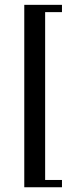

<svg xmlns="http://www.w3.org/2000/svg" viewBox="-20 -643 311 809"><path d="M82.3 146V-622.6H241.1V-591.9H170.2V115.3H241.1V146Z"/></svg>

Font: Playfair 12pt Medium
Style: Regular
Weight: 500
Designer: Claus Eggers Sørensen
Foundry: Claus Eggers Sørensen
Version: Version 2.000;gftools[0.9.28]